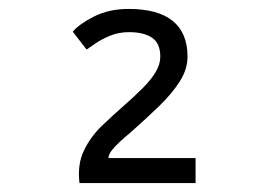

<svg xmlns="http://www.w3.org/2000/svg" viewBox="-20 -849 600 430"><path d="M158 -439Q153 -481 168 -512Q183 -543 208 -567Q233 -591 257 -612Q281 -633 299.5 -651.5Q318 -670 328.5 -687.5Q339 -705 339 -722Q339 -752 320.5 -764.5Q302 -777 269 -777Q246 -777 226.5 -769Q207 -761 193.5 -751.5Q180 -742 174 -738L143 -778Q157 -795 190.5 -812Q224 -829 268 -829Q334 -829 367 -802Q400 -775 400 -722Q400 -694 382.5 -666.5Q365 -639 336 -611Q307 -583 272 -552Q261 -543 249.5 -532.5Q238 -522 230.5 -512.5Q223 -503 223 -495H418V-439Z"/></svg>

Font: Ubuntu Sans Mono
Style: Regular
Weight: 400
Monospace: yes
Designer: Dalton Maag Ltd
Foundry: Dalton Maag Ltd
Version: Version 1.006